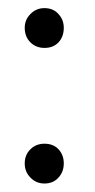

<svg xmlns="http://www.w3.org/2000/svg" viewBox="-20 -464 230 466"><path d="M87.9 -444.3Q109.4 -444.3 122.1 -429.7Q134.8 -416 134.8 -396.5Q134.8 -375 122.1 -361.3Q109.4 -347.7 87.9 -347.7Q67.4 -347.7 53.7 -361.3Q40 -375 40 -396.5Q40 -416 53.7 -429.7Q67.4 -444.3 87.9 -444.3ZM87.9 -115.2Q109.4 -115.2 122.1 -101.6Q134.8 -87.9 134.8 -67.4Q134.8 -46.9 122.1 -33.2Q109.4 -18.6 87.9 -18.6Q67.4 -18.6 53.7 -33.2Q40 -46.9 40 -67.4Q40 -87.9 53.7 -101.6Q67.4 -115.2 87.9 -115.2Z"/></svg>

Font: BSRU BANSOMDEJ
Style: Regular
Weight: 400
Designer: Wisit Potiwat
Version: Version 1.000;PS 002.000;hotconv 1.0.70;makeotf.lib2.5.58329